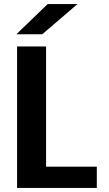

<svg xmlns="http://www.w3.org/2000/svg" viewBox="-20 -930 540 950"><path d="M64.5 0V-700H208V-105.5H459V0ZM189 -760.5H61L216 -910H363.5Z"/></svg>

Font: Trispace SemiBold
Style: Regular
Weight: 600
Designer: Tyler Finck
Foundry: Etcetera Type Company
Version: Version 1.210; ttfautohint (v1.8.3)